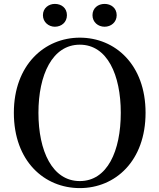

<svg xmlns="http://www.w3.org/2000/svg" viewBox="-20 -946 817 984"><path d="M261 -809C295 -809 323 -832 323 -868C323 -905 295 -926 261 -926C230 -926 200 -905 200 -868C200 -832 230 -809 261 -809ZM516 -809C549 -809 578 -832 578 -868C578 -905 549 -926 516 -926C483 -926 454 -905 454 -868C454 -832 483 -809 516 -809ZM389 18C571 18 726 -121 726 -368C726 -615 570 -753 389 -753C208 -753 51 -613 51 -368C51 -119 208 18 389 18ZM389 -18C248 -18 177 -172 177 -368C177 -562 248 -717 389 -717C530 -717 599 -562 599 -368C599 -172 530 -18 389 -18Z"/></svg>

Font: Noto Serif HK SemiBold
Style: Regular
Weight: 600
Designer: Ryoko NISHIZUKA 西塚涼子 (kana & ideographs); Frank Grießhammer (Latin, Greek & Cyrillic); Wenlong ZHANG 张文龙 (bopomofo); San
Foundry: Adobe
Version: Version 2.001;hotconv 1.1.0;makeotfexe 2.6.0